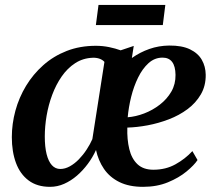

<svg xmlns="http://www.w3.org/2000/svg" viewBox="-20 -732 857 763"><path d="M511.5 -549.5 504 -501.5Q536.5 -524.5 573.8 -537.5Q611 -550.5 652 -551Q703 -551.5 735 -536Q767 -520.5 782 -494.2Q797 -468 797.5 -435Q798 -391 778.2 -357Q758.5 -323 725.2 -298.2Q692 -273.5 650.8 -257.8Q609.5 -242 566.8 -234Q524 -226 486 -225Q484.5 -177.5 493.8 -139.5Q503 -101.5 526.2 -79.5Q549.5 -57.5 589.5 -57.5Q638.5 -57.5 677.2 -79Q716 -100.5 744.5 -131.5L765 -96Q751.5 -75.5 721.2 -50.5Q691 -25.5 647.2 -7.5Q603.5 10.5 548.5 10.5Q493 10.5 454.5 -8.5Q416 -27.5 393.2 -60.8Q370.5 -94 361.5 -136Q348.5 -107 329 -80.8Q309.5 -54.5 285.8 -34Q262 -13.5 235 -1.5Q208 10.5 179 10.5Q127.5 10.5 93.8 -14.8Q60 -40 43.5 -84.5Q27 -129 27 -187Q27 -239.5 41.2 -292Q55.5 -344.5 83.5 -390.8Q111.5 -437 152 -473Q192.5 -509 245 -529.5Q297.5 -550 361 -550Q388 -550 413.5 -544.8Q439 -539.5 459.5 -532ZM347 -179 395 -486Q388 -494 376 -498.5Q364 -503 348.5 -502.5Q309.5 -501 278.8 -481Q248 -461 225.2 -428.2Q202.5 -395.5 187.5 -355.2Q172.5 -315 165.2 -272.2Q158 -229.5 158 -189.5Q158 -148.5 165.2 -119.5Q172.5 -90.5 186.2 -75.5Q200 -60.5 219.5 -60.5Q238.5 -60.5 257.5 -71Q276.5 -81.5 293.5 -99Q310.5 -116.5 324.2 -137.5Q338 -158.5 347 -179ZM626 -503Q594.5 -503 570.2 -481Q546 -459 528.8 -423.8Q511.5 -388.5 501.2 -347Q491 -305.5 487.5 -266Q519.5 -268.5 553 -281.2Q586.5 -294 615 -316Q643.5 -338 660.8 -367.8Q678 -397.5 677.5 -434.5Q677 -469 664 -486Q651 -503 626 -503ZM371.5 -712.5H637L627 -632.5H361Z"/></svg>

Font: Merriweather 60pt SemiBold
Style: Italic
Weight: 600
Italic angle: -7.8°
Version: Version 2.101